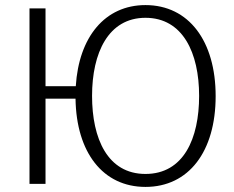

<svg xmlns="http://www.w3.org/2000/svg" viewBox="-20 -723 922 755"><path d="M159 0V-335H277C280 -123 385 12 552 12C722 12 828 -127 828 -345C828 -562 722 -703 552 -703C393 -703 290 -578 278 -384H159V-690H96V0ZM552 -653C699 -653 763 -515 763 -346C763 -178 702 -39 552 -39C403 -39 342 -178 342 -346C342 -515 406 -653 552 -653Z"/></svg>

Font: Repo Light
Style: Regular
Weight: 300
Designer: Stefan Peev
Foundry: Context Ltd
Version: Version 001.502